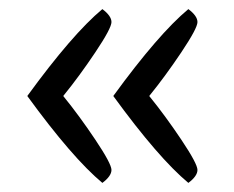

<svg xmlns="http://www.w3.org/2000/svg" viewBox="-20 -446 514 422"><path d="M308 -235Q343 -192 378.5 -139Q414 -86 414 -72.5Q414 -59 394 -44Q328 -99 229 -235Q328 -371 394 -426Q414 -411 414 -397.5Q414 -384 378.5 -331Q343 -278 308 -235ZM119 -235Q154 -192 189.5 -139Q225 -86 225 -72.5Q225 -59 205 -44Q139 -99 40 -235Q139 -371 205 -426Q225 -411 225 -397.5Q225 -384 189.5 -331Q154 -278 119 -235Z"/></svg>

Font: Overlock
Style: Regular
Weight: 400
Designer: Dario Muhafara
Foundry: Dario Manuel Muhafara
Version: Version 1.002